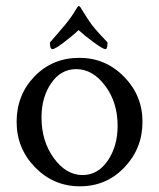

<svg xmlns="http://www.w3.org/2000/svg" viewBox="-20 -622 538 648"><path d="M335.9 -456.1Q328.1 -456.1 297.9 -478Q267.6 -500 245.1 -520.5Q223.6 -500 194.3 -478Q165 -456.1 157.2 -456.1Q148.4 -456.1 148.4 -478.5Q151.4 -482.4 169.9 -503.4Q188.5 -524.4 201.2 -540Q222.7 -566.4 237.3 -591.8Q243.2 -601.6 245.1 -601.6Q250 -601.6 254.9 -591.8Q278.3 -553.7 290 -538.1Q300.8 -524.4 314 -509.8Q327.1 -495.1 335 -487.3Q342.8 -479.5 342.8 -478.5Q342.8 -456.1 335.9 -456.1ZM237.3 -388.7Q185.5 -388.7 152.8 -341.3Q120.1 -293.9 120.1 -225.6Q120.1 -145.5 161.6 -88.4Q203.1 -31.2 258.8 -31.2Q310.5 -31.2 343.8 -80.1Q377 -128.9 377 -197.3Q377 -276.4 335 -332.5Q293 -388.7 237.3 -388.7ZM248 -426.8Q335.9 -426.8 398.4 -363.3Q460.9 -299.8 460.9 -210.9Q460.9 -121.1 399.9 -57.1Q338.9 6.8 250 6.8Q161.1 6.8 98.6 -57.1Q36.1 -121.1 36.1 -210.9Q36.1 -301.8 96.7 -364.3Q157.2 -426.8 248 -426.8Z"/></svg>

Font: Crimson Text
Style: Roman
Weight: 400
Version: Version 0.13